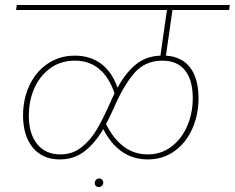

<svg xmlns="http://www.w3.org/2000/svg" viewBox="-20 -701 937 766"><path d="M668 -661 642 -479Q706 -475 739 -431Q772 -387 772 -309Q772 -243 747 -187Q722 -131 676 -98Q630 -65 570 -65Q454 -65 392 -186Q360 -131 318 -98Q276 -65 219 -65Q149 -65 110.5 -112.5Q72 -160 72 -240Q72 -307 98 -361.5Q124 -416 171 -447.5Q218 -479 279 -479Q340 -479 383.5 -446.5Q427 -414 449 -351Q480 -409 521 -443Q562 -477 620 -479L646 -661H44L47 -681H897L894 -661ZM415 -281Q429 -313 437 -329Q392 -459 279 -459Q223 -459 181.5 -429.5Q140 -400 117.5 -350Q95 -300 95 -239Q95 -168 128 -126.5Q161 -85 221 -85Q269 -85 305 -113.5Q341 -142 365 -182.5Q389 -223 415 -281ZM628 -459Q558 -459 515 -408.5Q472 -358 435 -272Q420 -238 403 -206Q464 -85 569 -85Q623 -85 664 -116Q705 -147 727 -198.5Q749 -250 749 -309Q749 -382 718 -420.5Q687 -459 628 -459ZM358 30Q358 22 363 16.5Q368 11 376 11Q383 11 387.5 16Q392 21 392 27Q392 35 387 40Q382 45 375 45Q366 45 362 40.5Q358 36 358 30Z"/></svg>

Font: FiraGO Thin
Style: Italic
Weight: 100
Italic angle: -8°
Designer: bBox Type GmbH
Foundry: bBox Type GmbH
Version: Version 1.001